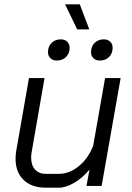

<svg xmlns="http://www.w3.org/2000/svg" viewBox="-20 -860 610 888"><path d="M52 -125Q52 -143 55 -162L114 -499H186L127 -160Q124 -145 124 -131Q124 -96 142 -76Q160 -56 191 -56H253Q301 -56 344.5 -91.5Q388 -127 411 -186L466 -499H538L450 0H380L394 -76Q363 -38 324 -15Q285 8 253 8H191Q126 8 89 -28Q52 -64 52 -125ZM281 -840H349L393 -724H337ZM202 -619Q202 -645 218.5 -661.5Q235 -678 261 -678Q280 -678 291 -667Q302 -656 302 -639Q302 -613 285.5 -596.5Q269 -580 243 -580Q224 -580 213 -591Q202 -602 202 -619ZM401 -619Q401 -645 417.5 -661.5Q434 -678 460 -678Q479 -678 490 -667Q501 -656 501 -639Q501 -613 484.5 -596.5Q468 -580 442 -580Q423 -580 412 -591Q401 -602 401 -619Z"/></svg>

Font: Bai Jamjuree
Style: Italic
Weight: 400
Italic angle: -10°
Version: Version 1.000; ttfautohint (v1.6)